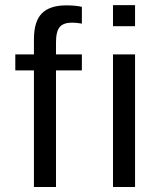

<svg xmlns="http://www.w3.org/2000/svg" viewBox="-20 -745 640 765"><path d="M203.1 -464.4V0H115.2V-464.4H41V-528.3H115.2V-587.9Q115.2 -660.2 147 -691.9Q178.7 -723.6 244.1 -723.6Q280.8 -723.6 306.2 -717.8V-650.9Q284.2 -654.8 267.1 -654.8Q233.4 -654.8 218.3 -637.7Q203.1 -620.6 203.1 -575.7V-528.3H306.2V-464.4ZM430.2 -640.6V-724.6H518.1V-640.6ZM430.2 0V-528.3H518.1V0Z"/></svg>

Font: Courier New
Style: Regular
Weight: 400
Designer: Steve Matteson
Foundry: Ascender Corporation
Version: Version 2.00.3